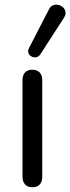

<svg xmlns="http://www.w3.org/2000/svg" viewBox="-20 -786 297 811"><path d="M116.5 5Q96.5 5 85.8 -7Q75 -19 75 -40V-446.5Q75 -468.5 85.8 -480Q96.5 -491.5 116.5 -491.5Q136.5 -491.5 147.5 -480Q158.5 -468.5 158.5 -446.5V-40Q158.5 -19 148 -7Q137.5 5 116.5 5ZM150 -556Q143 -546 133 -544.2Q123 -542.5 113.5 -547.2Q104 -552 100.2 -561.5Q96.5 -571 102.5 -583L186 -745Q193 -759.5 204.2 -763.8Q215.5 -768 227 -765.2Q238.5 -762.5 246.8 -754.5Q255 -746.5 256.8 -735Q258.5 -723.5 250.5 -711.5Z"/></svg>

Font: Nunito ExtraLight
Style: Regular
Weight: 200
Designer: Vernon Adams
Foundry: Vernon Adams
Version: Version 3.602;April 4, 2023;FontCreator 14.0.0.2856 64-bit